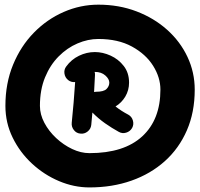

<svg xmlns="http://www.w3.org/2000/svg" viewBox="-20 -759 867 831"><path d="M275.4 -412.1Q261.7 -422.9 259 -440.2Q256.3 -457.5 266.6 -471.2Q288.6 -501.5 321.8 -517.6Q355 -533.7 390.6 -533.7Q424.8 -533.7 458.7 -518.3Q492.7 -502.9 515.6 -473.4Q538.6 -443.8 538.6 -401.4Q538.6 -368.7 522.5 -341.3Q506.3 -314 480 -298.3Q504.4 -278.8 535.2 -262.7Q550.3 -254.4 555.2 -237.3Q560.1 -220.2 551.8 -205.1Q543 -189.9 525.9 -184.8Q508.8 -179.7 493.7 -188.5Q464.4 -204.6 434.8 -225.3Q405.3 -246.1 379.9 -272Q377.9 -246.1 375 -218.3Q373 -200.7 359.1 -189.7Q345.2 -178.7 328.1 -180.7Q310.5 -182.1 299.6 -196.3Q288.6 -210.4 290.5 -228Q294.9 -270 298.6 -314.9Q302.2 -359.9 305.2 -403.8Q288.1 -402.3 275.4 -412.1ZM391.1 -434.6Q389.6 -399.9 387.2 -360.8Q391.1 -361.8 395.5 -361.8Q429.2 -361.8 441.2 -374Q453.1 -386.2 453.1 -401.4Q453.1 -417 435.8 -432.4Q418.5 -447.8 390.6 -447.8H389.6Q391.6 -441.4 391.1 -434.6ZM3.4 -300.8Q3.4 -398.4 36.6 -479Q69.8 -559.6 126.7 -617.7Q183.6 -675.8 255.9 -707.3Q328.1 -738.8 405.8 -738.8Q495.1 -738.8 571 -709.7Q647 -680.7 703.6 -629.9Q760.3 -579.1 791.5 -512.5Q822.8 -445.8 822.8 -371.1Q822.8 -272.9 788.8 -194.8Q754.9 -116.7 693.4 -61.5Q631.8 -6.3 548.8 22.9Q465.8 52.2 367.2 52.2Q300.3 52.2 235.6 24.9Q170.9 -2.4 118.4 -51Q65.9 -99.6 34.7 -163.6Q3.4 -227.5 3.4 -300.8ZM152.8 -300.8Q152.8 -263.7 172.1 -227.3Q191.4 -190.9 223.1 -161.4Q254.9 -131.8 292.5 -114Q330.1 -96.2 367.2 -96.2Q516.6 -96.2 595.5 -168.7Q674.3 -241.2 674.3 -371.1Q674.3 -423.8 642.8 -474.1Q611.3 -524.4 551.3 -557.4Q491.2 -590.3 405.8 -590.3Q360.4 -590.3 315.4 -571Q270.5 -551.8 233.6 -514.6Q196.8 -477.5 174.8 -423.8Q152.8 -370.1 152.8 -300.8Z"/></svg>

Font: Mikhak-FD ExtraBold
Style: Regular
Weight: 800
Designer: Amin Abedi
Version: Version 3.2